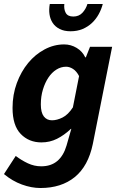

<svg xmlns="http://www.w3.org/2000/svg" viewBox="-32 -731 598 964"><path d="M531 -496 434 -8Q411 103 343.5 158Q276 213 171 213Q126 213 78 195.5Q30 178 -12 143L47 52Q76 74 108 89Q140 104 175 104Q224 104 255.5 77.5Q287 51 302 0L326 -84H324Q290 -52 254 -34Q218 -16 176 -16Q113 -16 72 -58.5Q31 -101 31 -189Q31 -256 52.5 -314Q74 -372 109.5 -415Q145 -458 192 -483Q239 -508 290 -508Q324 -508 353 -490.5Q382 -473 396 -443H399L420 -496ZM229 -127Q254 -127 282 -141Q310 -155 334 -192L365 -349Q352 -374 334.5 -385Q317 -396 300 -396Q274 -396 251 -381.5Q228 -367 211 -341.5Q194 -316 183.5 -281.5Q173 -247 173 -207Q173 -166 188 -146.5Q203 -127 229 -127ZM322 -574Q290 -574 267.5 -585.5Q245 -597 232.5 -616Q220 -635 216.5 -659.5Q213 -684 218 -711H291Q288 -685 298 -666.5Q308 -648 336 -648Q364 -648 381.5 -666.5Q399 -685 407 -711H484Q477 -684 463.5 -659.5Q450 -635 430 -616Q410 -597 383 -585.5Q356 -574 322 -574Z"/></svg>

Font: mr_Source Sans Pro
Style: Bold Italic
Weight: 700
Italic angle: -11°
Designer: Paul D. Hunt
Foundry: Adobe Systems Incorporated
Version: Version 1.036;July 10, 2024;FontCreator 11.5.0.2430 64-bit